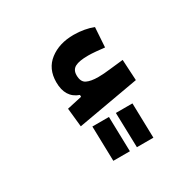

<svg xmlns="http://www.w3.org/2000/svg" viewBox="-128 -479 842 833"><g transform="rotate(-30 293.0 -63.0)"><path d="M166 16.1 156.2 -77.6 231 -94.2V-103.5Q169.4 -125 169.4 -202.6Q169.4 -270 217 -306.6Q264.6 -343.3 336.9 -343.3Q364.3 -343.3 389.6 -338.6Q415 -334 434.6 -326.2L428.2 -227.5Q409.2 -230 385.7 -231.9Q362.3 -233.9 346.7 -233.9Q301.8 -233.9 281.2 -222.9Q260.7 -211.9 260.7 -184.6Q260.7 -151.4 281.5 -141.1Q302.2 -130.9 339.4 -130.9Q365.7 -130.9 400.9 -135.3Q436 -139.2 467.3 -142.6L473.1 -38.1ZM213.4 216.3 209 42H292L296.4 216.3ZM331.5 216.3 326.7 42H409.7L414.1 216.3Z"/></g></svg>

Font: CaskaydiaCove NFP SemiBold
Style: Regular
Weight: 600
Designer: Aaron Bell
Foundry: Saja Typeworks
Version: Version 2111.001; VTT 6.35;Nerd Fonts 3.1.1